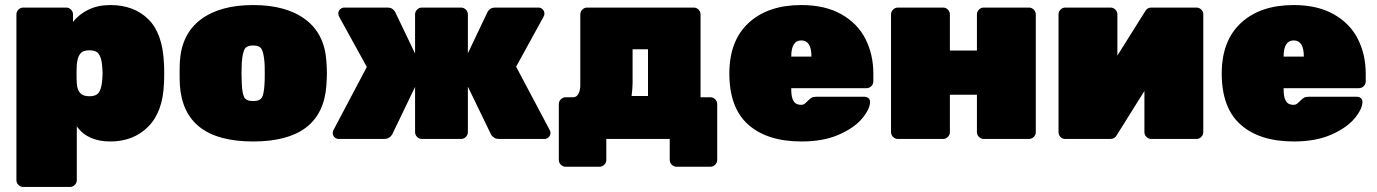

<svg xmlns="http://www.w3.org/2000/svg" viewBox="-20 -550 5451 760"><path d="M284 163Q284 174 276 182Q268 190 257 190H72Q61 190 53 182Q45 174 45 163V-493Q45 -504 53 -512Q61 -520 72 -520H242Q253 -520 261 -512Q269 -504 269 -493V-463Q293 -494 330.5 -512Q368 -530 417 -530Q510 -530 567 -474Q624 -418 629 -299Q630 -284 630 -260Q630 -235 629 -220Q625 -107 566.5 -48.5Q508 10 417 10Q326 10 284 -50ZM334 -351Q308 -351 297 -336.5Q286 -322 284 -293Q283 -278 283 -256Q283 -234 284 -219Q286 -194 297.5 -181.5Q309 -169 334 -169Q360 -169 370.5 -183Q381 -197 384 -227Q386 -247 386 -260Q386 -273 384 -293Q381 -323 370.5 -337Q360 -351 334 -351Z M1274 -260Q1274 -243 1272 -213Q1257 10 982 10Q707 10 692 -213Q691 -228 691 -260Q691 -292 692 -307Q699 -416 775 -473Q851 -530 982 -530Q1113 -530 1189 -473Q1265 -416 1272 -307Q1274 -277 1274 -260ZM937 -302 936 -260 937 -218Q939 -179 947 -164.5Q955 -150 982 -150Q1009 -150 1017 -164.5Q1025 -179 1027 -218Q1028 -228 1028 -260Q1028 -292 1027 -302Q1024 -340 1016 -355Q1008 -370 982 -370Q956 -370 948 -355Q940 -340 937 -302Z M1650 -520H1805Q1816 -520 1824 -512Q1832 -504 1832 -493V-339L1910 -503Q1920 -520 1939 -520H2111Q2121 -520 2128 -513Q2135 -506 2135 -496Q2135 -489 2130 -481L2023 -286L2155 -37Q2159 -31 2159 -24Q2159 -14 2152 -7Q2145 0 2135 0H1955Q1935 0 1924 -17L1832 -207V-27Q1832 -16 1824 -8Q1816 0 1805 0H1650Q1639 0 1631 -8Q1623 -16 1623 -27V-206L1532 -17Q1521 0 1501 0H1321Q1311 0 1304 -7Q1297 -14 1297 -24Q1297 -31 1301 -37L1432 -285L1324 -481Q1319 -489 1319 -496Q1319 -506 1326 -513Q1333 -520 1343 -520H1515Q1534 -520 1544 -503L1623 -338V-493Q1623 -504 1631 -512Q1639 -520 1650 -520Z M2631 83V0H2380V83Q2380 94 2372 102Q2364 110 2353 110H2219Q2208 110 2200 102Q2192 94 2192 83V-138Q2192 -149 2200 -157Q2208 -165 2219 -165H2249Q2262 -165 2269.5 -178.5Q2277 -192 2277 -211V-493Q2277 -504 2285 -512Q2293 -520 2304 -520H2726Q2737 -520 2745 -512Q2753 -504 2753 -493V-165H2792Q2803 -165 2811 -157Q2819 -149 2819 -138V83Q2819 94 2811 102Q2803 110 2792 110H2658Q2647 110 2639 102Q2631 94 2631 83ZM2480 -170H2545V-355H2484V-220Q2484 -202 2480 -170Z M3112 -196Q3112 -165 3121 -150Q3130 -135 3151 -135Q3159 -135 3164 -138.5Q3169 -142 3180 -153Q3189 -162 3195 -164.5Q3201 -167 3213 -167H3402Q3411 -167 3417.5 -161.5Q3424 -156 3424 -147Q3424 -119 3393 -81.5Q3362 -44 3300.5 -17Q3239 10 3153 10Q3017 10 2942 -56.5Q2867 -123 2867 -259Q2867 -389 2943.5 -459.5Q3020 -530 3152 -530Q3246 -530 3310.5 -493.5Q3375 -457 3406 -395.5Q3437 -334 3437 -258V-228Q3437 -217 3429 -209Q3421 -201 3410 -201H3112ZM3192 -326Q3192 -390 3152 -390Q3112 -390 3112 -326Z M3847 -27V-175H3740V-27Q3740 -16 3732 -8Q3724 0 3713 0H3534Q3523 0 3515 -8Q3507 -16 3507 -27V-493Q3507 -504 3515 -512Q3523 -520 3534 -520H3713Q3724 -520 3732 -512Q3740 -504 3740 -493V-350H3847V-493Q3847 -504 3855 -512Q3863 -520 3874 -520H4053Q4064 -520 4072 -512Q4080 -504 4080 -493V-27Q4080 -16 4072 -8Q4064 0 4053 0H3874Q3863 0 3855 -8Q3847 -16 3847 -27Z M4510 -27V-190L4398 -11Q4390 0 4375 0H4196Q4185 0 4177.5 -8Q4170 -16 4170 -27V-493Q4170 -504 4178 -512Q4186 -520 4197 -520H4376Q4387 -520 4395 -512Q4403 -504 4403 -493V-330L4514 -507Q4522 -520 4537 -520H4716Q4727 -520 4735 -512Q4743 -504 4743 -493V-27Q4743 -16 4735 -8Q4727 0 4716 0H4537Q4526 0 4518 -8Q4510 -16 4510 -27Z M5061 -196Q5061 -165 5070 -150Q5079 -135 5100 -135Q5108 -135 5113 -138.5Q5118 -142 5129 -153Q5138 -162 5144 -164.5Q5150 -167 5162 -167H5351Q5360 -167 5366.5 -161.5Q5373 -156 5373 -147Q5373 -119 5342 -81.5Q5311 -44 5249.5 -17Q5188 10 5102 10Q4966 10 4891 -56.5Q4816 -123 4816 -259Q4816 -389 4892.5 -459.5Q4969 -530 5101 -530Q5195 -530 5259.5 -493.5Q5324 -457 5355 -395.5Q5386 -334 5386 -258V-228Q5386 -217 5378 -209Q5370 -201 5359 -201H5061ZM5141 -326Q5141 -390 5101 -390Q5061 -390 5061 -326Z"/></svg>

Font: Rubik
Style: Regular
Weight: 900
Designer: Hubert & Fischer
Foundry: Hubert & Fischer
Version: Version 1.100